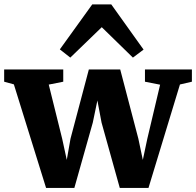

<svg xmlns="http://www.w3.org/2000/svg" viewBox="-22 -874 920 900"><path d="M-2.5 -491V-548.5H274.5V-491L206.5 -477.5L269.5 -223.5L291 -124.5L308.5 -224L394.5 -548.5H541.5L626.5 -224L647.5 -124.5L668.5 -223.5L728.5 -477L657.5 -491V-548.5H877.5V-491L821.5 -478L674 7H539.5L454 -299.5L434.5 -403L413 -299.5L326.5 7H194L43 -478.5ZM307.5 -604 258.5 -642.5 410.5 -853.5H499.5L651 -641.5L601 -604L455 -746.5Z"/></svg>

Font: Merriweather 36pt Black
Style: Regular
Weight: 900
Version: Version 2.100